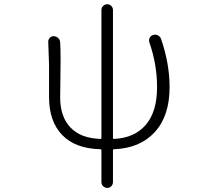

<svg xmlns="http://www.w3.org/2000/svg" viewBox="-20 -706 1040 927"><path d="M701.2 -501Q697.3 -512.7 702.6 -523.4Q708 -534.2 719.7 -537.1Q731.4 -541 742.7 -535.2Q753.9 -529.3 757.8 -517.6Q798.8 -398.4 798.8 -285.2Q798.8 -146.5 727.5 -68.4Q656.2 9.8 530.3 14.6Q525.4 14.6 525.4 19.5V172.9Q525.4 184.6 517.6 192.9Q509.8 201.2 498 201.2Q486.3 201.2 478 192.9Q469.7 184.6 469.7 172.9V19.5Q469.7 14.6 465.8 14.6Q343.8 11.7 280.3 -54.2Q216.8 -120.1 216.8 -237.3V-393.6L212.9 -504.9Q212.9 -514.6 219.7 -522.5Q227.5 -531.2 238.3 -531.2Q251 -531.2 260.3 -522.9Q269.5 -514.6 270.5 -502Q272.5 -473.6 272.5 -410.2Q272.5 -373 271.5 -310.1Q270.5 -247.1 270.5 -235.4Q270.5 -142.6 320.3 -90.3Q370.1 -38.1 465.8 -35.2Q469.7 -35.2 469.7 -39.1V-657.2Q469.7 -668.9 478 -677.2Q486.3 -685.5 498 -685.5Q509.8 -685.5 517.6 -677.2Q525.4 -668.9 525.4 -657.2V-39.1Q525.4 -35.2 530.3 -35.2Q629.9 -40 684.1 -103.5Q738.3 -167 738.3 -285.2Q738.3 -395.5 701.2 -501Z"/></svg>

Font: Gen Jyuu Gothic L Monospace Light
Style: Regular
Weight: 300
Designer: [Source Han Sans]
Ryoko NISHIZUKA  (kana & ideographs); Paul D. Hunt (Latin, Greek & Cyrillic); Wenlong ZHANG  (bopomofo
Version: Version 1.002.20150607